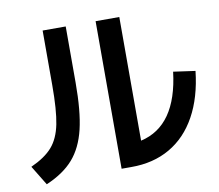

<svg xmlns="http://www.w3.org/2000/svg" viewBox="-78 -804 1021 896"><g transform="rotate(-10 432.0 -356.0)"><path d="M429.7 -710.9H542V-125Q714.8 -164.1 745.1 -416L848.6 -401.4Q835 -277.8 786.6 -190.2Q738.3 -102.5 659.2 -56.9Q580.1 -11.2 475.6 -11.7H429.7ZM178.7 -452.1V-710.9H288.1V-444.3Q288.1 -309.6 268.1 -225.6Q248 -141.6 201.9 -88.9Q155.8 -36.1 73.2 -1L16.6 -93.8Q84.5 -124.5 118.4 -163.6Q152.3 -202.6 165.5 -268.1Q178.7 -333.5 178.7 -452.1Z"/></g></svg>

Font: Pretendard GOV SemiBold
Style: Regular
Weight: 600
Designer: Base glyphs from Inter by Rasmus Andersson; Hangeul glyphs from Noto Sans CJK(Source Han Sans) by Jang Soo-young and Kan
Foundry: Kil Hyung-jin
Version: Version 1.309